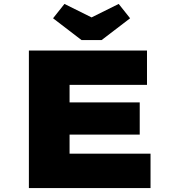

<svg xmlns="http://www.w3.org/2000/svg" viewBox="-20 -957 881 977"><path d="M127 0V-700H728V-525H334V-175H746V0ZM236 -272V-436H691V-272ZM395 -753 250 -864 308 -937 461 -861H431L584 -937L642 -864L497 -753Z"/></svg>

Font: Lexend Giga Black
Style: Regular
Weight: 900
Designer: Bonnie Shaver-Troup, Thomas Jockin
Foundry: Lexend
Version: Version 1.007